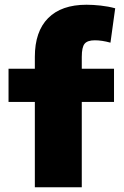

<svg xmlns="http://www.w3.org/2000/svg" viewBox="-20 -790 522 810"><path d="M127 0V-360H16V-500H127V-550Q127 -657 183 -713.5Q239 -770 345 -770Q372 -770 404.5 -766.5Q437 -763 466 -755L446 -610Q410 -620 380 -620Q349 -620 337 -605.5Q325 -591 325 -550V-500H461V-360H325V0Z"/></svg>

Font: M PLUS 2 Black
Style: Regular
Weight: 900
Designer: Coji Morishita
Foundry: UNDERFOREST DESIGN
Version: Version 1.001